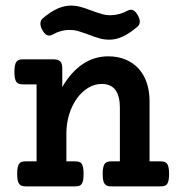

<svg xmlns="http://www.w3.org/2000/svg" viewBox="-20 -662 640 682"><path d="M303.7 -625Q325.7 -616.7 341.1 -612.3Q356.4 -607.9 372.1 -607.9Q402.8 -607.9 434.1 -624.5Q439.9 -627.4 444.8 -627.4Q458.5 -627.4 469.2 -608.4Q476.6 -595.2 476.6 -585.4Q476.6 -573.7 467.3 -566.4Q439 -542.5 415 -531.7Q391.1 -521 368.7 -521Q351.1 -521 334.7 -525.4Q318.4 -529.8 295.9 -538.6Q270.5 -547.9 256.8 -551.8Q243.2 -555.7 227.5 -555.7Q195.8 -555.7 165.5 -538.6Q160.2 -535.6 155.3 -535.6Q141.1 -535.6 130.4 -555.2Q123.5 -567.4 123.5 -578.1Q123.5 -589.8 132.3 -597.2Q160.6 -621.1 184.8 -631.6Q209 -642.1 231.4 -642.1Q249 -642.1 265.6 -637.7Q282.2 -633.3 303.7 -625ZM109.9 -362.3H62Q53.2 -362.3 47.4 -364.3Q41.5 -366.2 38.1 -371.1Q31.2 -380.9 31.2 -406.7Q31.2 -432.6 38.1 -442.4Q41.5 -447.3 47.4 -449.2Q53.2 -451.2 62 -451.2H170.4Q187 -451.2 194.1 -443.8Q201.2 -436.5 201.2 -419.4V-353Q265.6 -461.9 364.7 -461.9Q397.9 -461.9 425 -450.9Q452.1 -439.9 471.7 -418.9Q490.7 -398.4 501 -368.7Q511.2 -338.9 511.2 -302.7V-88.9H549.8Q558.6 -88.9 564.5 -86.9Q570.3 -85 573.7 -80.1Q580.6 -70.3 580.6 -44.4Q580.6 -19 574.2 -9.3Q570.8 -3.9 564.9 -2Q559.1 0 549.8 0H375.5Q366.2 0 360.4 -2.2Q354.5 -4.4 351.1 -9.8Q344.7 -19.5 344.7 -44.4Q344.7 -70.3 352.1 -80.6Q355.5 -85 361.1 -86.9Q366.7 -88.9 375.5 -88.9H405.8V-281.2Q405.8 -316.9 393.1 -337.4Q377.9 -363.8 341.3 -363.8Q316.4 -363.8 293.7 -350.3Q271 -336.9 253.4 -312.5Q235.8 -288.1 225.8 -255.9Q215.8 -223.6 215.8 -188.5V-88.9H246.1Q255.4 -88.9 261.2 -86.9Q267.1 -85 270.5 -79.6Q276.9 -69.8 276.9 -44.4Q276.9 -18.6 270.5 -9.3Q267.1 -3.9 261.2 -2Q255.4 0 246.1 0H71.8Q62.5 0 56.6 -2.2Q50.8 -4.4 47.4 -9.8Q41 -19 41 -44.4Q41 -70.3 47.9 -80.1Q51.3 -85 56.9 -86.9Q62.5 -88.9 71.8 -88.9H109.9Z"/></svg>

Font: Courier Prime SemiBold
Style: Regular
Weight: 600
Designer: Alan Dague-Greene
Foundry: Quote-Unquote Apps
Version: Version 1.202